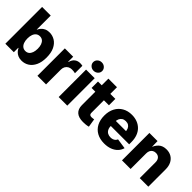

<svg xmlns="http://www.w3.org/2000/svg" viewBox="126 -1723 2686 2686"><g transform="rotate(45 1469.5 -380.0)"><path d="M381.3 8.3Q340.8 8.3 310.5 -5.1Q280.3 -18.6 260 -40.3Q239.7 -62 228.5 -87.4H223.1V0H55.2V-727.5H225.6V-451.7H229Q239.7 -476.6 259.5 -499Q279.3 -521.5 309.8 -535.6Q340.3 -549.8 382.8 -549.8Q440.9 -549.8 490.5 -519.3Q540 -488.8 570.3 -426.8Q600.6 -364.7 600.6 -270.5Q600.6 -179.7 571.3 -117.4Q542 -55.2 492.4 -23.4Q442.9 8.3 381.3 8.3ZM324.2 -125Q357.4 -125 379.9 -143.1Q402.3 -161.1 414.1 -194.1Q425.8 -227.1 425.8 -271Q425.8 -314.9 414.1 -347.7Q402.3 -380.4 379.9 -398.4Q357.4 -416.5 324.2 -416.5Q292 -416.5 268.8 -398.7Q245.6 -380.9 233.4 -348.4Q221.2 -315.9 221.2 -271Q221.2 -226.6 233.4 -193.8Q245.6 -161.1 268.8 -143.1Q292 -125 324.2 -125Z M689.9 0V-542.5H855V-443.8H860.4Q875 -497.6 908.4 -523.2Q941.9 -548.8 987.8 -548.8Q1000 -548.8 1012.5 -547.4Q1024.9 -545.9 1035.6 -543.5V-396.5Q1023.9 -400.4 1004.2 -402.3Q984.4 -404.3 968.3 -404.3Q937.5 -404.3 912.8 -390.4Q888.2 -376.5 874.3 -351.8Q860.4 -327.1 860.4 -294.4V0Z M1109.9 0V-542.5H1280.3V0ZM1194.8 -605Q1157.7 -605 1131.8 -629.2Q1106 -653.3 1106 -687Q1106 -722.2 1131.8 -746.1Q1157.7 -770 1194.8 -770Q1231.4 -770 1257.6 -746.1Q1283.7 -722.2 1283.7 -687Q1283.7 -652.8 1257.6 -628.9Q1231.4 -605 1194.8 -605Z M1689 -542.5V-415.5H1345.7V-542.5ZM1419.9 -673.8H1589.8V-168Q1589.8 -146 1600.1 -135.5Q1610.4 -125 1633.8 -125Q1643.1 -125 1659.2 -127Q1675.3 -128.9 1682.1 -130.4L1702.1 -5.4Q1674.8 2 1647.9 4.4Q1621.1 6.8 1596.7 6.8Q1509.3 6.8 1464.6 -33.2Q1419.9 -73.2 1419.9 -150.9Z M2018.1 10.3Q1933.6 10.3 1871.8 -23.7Q1810.1 -57.6 1777.1 -120.4Q1744.1 -183.1 1744.1 -269.5Q1744.1 -353 1777.1 -416.3Q1810.1 -479.5 1870.4 -514.6Q1930.7 -549.8 2012.2 -549.8Q2069.8 -549.8 2117.9 -531.5Q2166 -513.2 2201.4 -478Q2236.8 -442.9 2256.1 -391.4Q2275.4 -339.8 2275.4 -272.9V-229.5H1803.7V-329.1H2194.3L2115.2 -305.7Q2115.2 -343.3 2103.8 -370.4Q2092.3 -397.5 2069.8 -411.9Q2047.4 -426.3 2014.2 -426.3Q1981 -426.3 1958 -411.6Q1935.1 -397 1923.1 -370.8Q1911.1 -344.7 1911.1 -309.1V-237.3Q1911.1 -196.3 1924.8 -168.5Q1938.5 -140.6 1963.4 -126.7Q1988.3 -112.8 2021.5 -112.8Q2044.9 -112.8 2063.7 -119.4Q2082.5 -126 2095.9 -138.4Q2109.4 -150.9 2116.2 -168.9L2268.1 -146.5Q2254.9 -99.1 2220.9 -63.7Q2187 -28.3 2135.7 -9Q2084.5 10.3 2018.1 10.3Z M2533.2 -308.1V0H2362.8V-542.5H2523.9L2526.4 -404.8H2517.1Q2537.6 -470.2 2580.8 -510Q2624 -549.8 2696.3 -549.8Q2753.4 -549.8 2795.4 -524.4Q2837.4 -499 2860.6 -452.9Q2883.8 -406.7 2883.8 -344.7V0H2713.9V-311.5Q2713.9 -357.4 2690.4 -383.5Q2667 -409.7 2625.5 -409.7Q2598.1 -409.7 2577.1 -397.7Q2556.2 -385.7 2544.7 -363Q2533.2 -340.3 2533.2 -308.1Z"/></g></svg>

Font: Inter 16pt ExtraBold
Style: Regular
Weight: 800
Version: Version 4.001;git-66647c0bb